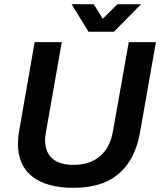

<svg xmlns="http://www.w3.org/2000/svg" viewBox="-20 -888 767 920"><path d="M332 12Q205 12 135.5 -41.5Q66 -95 66 -199Q66 -213 67.5 -229.5Q69 -246 72 -262L146 -686H276L201 -260Q200 -253 198 -240.5Q196 -228 196 -218Q196 -159 230.5 -128.5Q265 -98 332 -98Q409 -98 458 -138.5Q507 -179 521 -258L597 -686H727L651 -254Q635 -165 594 -105.5Q553 -46 487.5 -17Q422 12 332 12ZM656 -868 526 -736H404L323 -868H429L494 -763L438 -764L543 -868Z"/></svg>

Font: Archivo Variable SemiBold
Style: Italic
Weight: 600
Italic angle: -10°
Designer: Hector Gatti
Foundry: Omnibus-Type
Version: Version 2.001